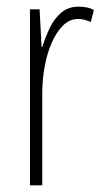

<svg xmlns="http://www.w3.org/2000/svg" viewBox="-20 -557 311 577"><path d="M216 -537Q227 -537 239 -535Q251 -533 262 -527L253 -491Q246 -494 236 -497Q226 -500 215 -500Q189 -500 169 -480Q149 -460 135 -427.5Q121 -395 114 -356Q107 -317 107 -278V0H70V-529H99L105 -416H107Q116 -444 129 -472Q142 -500 163.5 -518.5Q185 -537 216 -537Z"/></svg>

Font: Noto Sans Khmer ExtraCondensed ExtraLight
Style: Regular
Weight: 250
Width: 2
Designer: Danh Hong and the Monotype Design Team
Foundry: Monotype Imaging Inc.
Version: Version 2.004